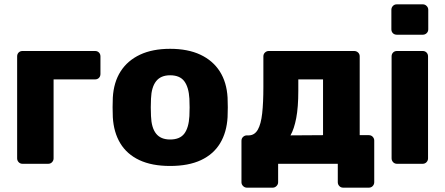

<svg xmlns="http://www.w3.org/2000/svg" viewBox="-20 -755 2052 885"><path d="M84 0Q73 0 66 -7.5Q59 -15 59 -25V-495Q59 -506 66 -513Q73 -520 84 -520H418Q429 -520 436 -513Q443 -506 443 -495V-414Q443 -403 436 -396Q429 -389 418 -389H227V-25Q227 -15 220 -7.5Q213 0 202 0Z M764 10Q680 10 622.5 -17Q565 -44 534.5 -94.5Q504 -145 500 -215Q499 -235 499 -260.5Q499 -286 500 -305Q504 -376 536 -426Q568 -476 625.5 -503Q683 -530 764 -530Q846 -530 903.5 -503Q961 -476 993 -426Q1025 -376 1029 -305Q1030 -286 1030 -260.5Q1030 -235 1029 -215Q1025 -145 994.5 -94.5Q964 -44 906.5 -17Q849 10 764 10ZM764 -112Q809 -112 829.5 -139Q850 -166 853 -220Q854 -235 854 -260Q854 -285 853 -300Q850 -353 829.5 -380.5Q809 -408 764 -408Q721 -408 699.5 -380.5Q678 -353 676 -300Q675 -285 675 -260Q675 -235 676 -220Q678 -166 699.5 -139Q721 -112 764 -112Z M1118 110Q1108 110 1100.5 102.5Q1093 95 1093 85V-106Q1093 -117 1100.5 -124Q1108 -131 1118 -131H1128Q1154 -132 1168.5 -157.5Q1183 -183 1188.5 -232.5Q1194 -282 1194 -354V-495Q1194 -506 1201.5 -513Q1209 -520 1219 -520H1612Q1623 -520 1630.5 -513Q1638 -506 1638 -495V-132H1680Q1691 -132 1698 -124.5Q1705 -117 1705 -107V85Q1705 95 1698 102.5Q1691 110 1680 110H1562Q1551 110 1544 102.5Q1537 95 1537 85V0H1262V85Q1262 95 1254.5 102.5Q1247 110 1237 110ZM1319 -131 1469 -132V-389H1355V-336Q1355 -261 1345.5 -211Q1336 -161 1319 -131Z M1810 0Q1799 0 1792 -7.5Q1785 -15 1785 -25V-495Q1785 -506 1792 -513Q1799 -520 1810 -520H1928Q1939 -520 1946 -513Q1953 -506 1953 -495V-25Q1953 -15 1946 -7.5Q1939 0 1928 0ZM1809 -595Q1798 -595 1791 -602Q1784 -609 1784 -620V-710Q1784 -720 1791 -727.5Q1798 -735 1809 -735H1929Q1939 -735 1946.5 -727.5Q1954 -720 1954 -710V-620Q1954 -609 1946.5 -602Q1939 -595 1929 -595Z"/></svg>

Font: Rubik Light
Style: Bold
Weight: 700
Version: Version 2.104